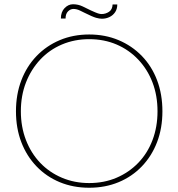

<svg xmlns="http://www.w3.org/2000/svg" viewBox="-20 -872 838 902"><path d="M55 -349Q55 -428 80 -494Q105 -560 151.5 -608.5Q198 -657 261 -683.5Q324 -710 399 -710Q474 -710 537 -683.5Q600 -657 646.5 -609Q693 -561 718 -495Q743 -429 743 -349Q743 -270 718 -204.5Q693 -139 646.5 -90.5Q600 -42 537 -16Q474 10 399 10Q324 10 261 -16Q198 -42 151.5 -90.5Q105 -139 80 -204.5Q55 -270 55 -349ZM720 -349Q720 -423 696.5 -484.5Q673 -546 629.5 -592Q586 -638 527.5 -663Q469 -688 399 -688Q330 -688 271 -663Q212 -638 169 -592Q126 -546 102 -484.5Q78 -423 78 -349Q78 -276 102 -214Q126 -152 169 -107Q212 -62 271 -37Q330 -12 399 -12Q469 -12 527.5 -37Q586 -62 629.5 -107Q673 -152 696.5 -214Q720 -276 720 -349ZM377 -812Q371 -815 355.5 -822.5Q340 -830 325 -830Q311 -830 299.5 -818.5Q288 -807 288 -785H266Q266 -816 283.5 -834Q301 -852 323 -852Q347 -852 368 -842Q389 -832 407 -823Q431 -812 440.5 -809Q450 -806 457 -806Q476 -806 492 -816.5Q508 -827 509 -851H531Q531 -830 521 -815Q511 -800 494.5 -792Q478 -784 459 -784Q447 -784 431 -788.5Q415 -793 377 -812Z"/></svg>

Font: Mach Thin
Style: Regular
Weight: 250
Version: Version 1.002